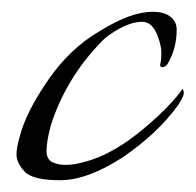

<svg xmlns="http://www.w3.org/2000/svg" viewBox="-20 -298 332 326"><path d="M290 -147Q292 -145 292 -139.5Q292 -134 282 -119Q248 -72 190 -32Q129 8 82 8Q35 8 21.5 -7Q8 -22 8 -35Q8 -48 14 -68Q25 -109 62 -162.5Q99 -216 149 -245Q202 -278 239 -278Q259 -278 269.5 -269.5Q280 -261 280 -248Q280 -218 267 -194Q262 -183 254 -184Q251 -185 252.5 -191Q254 -197 254 -208.5Q254 -220 248 -236Q239 -261 221.5 -261Q204 -261 183 -249.5Q162 -238 152 -227Q91 -164 66 -84Q59 -58 59 -41.5Q59 -25 73 -21Q94 -13 135 -26.5Q176 -40 221.5 -77.5Q267 -115 290 -147Z"/></svg>

Font: Italianno
Style: Regular
Weight: 400
Designer: Robert E. Leuschke
Foundry: Robert E. Leuschke
Version: Version 1.003